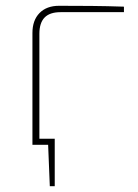

<svg xmlns="http://www.w3.org/2000/svg" viewBox="-20 -500 478 663"><path d="M169 -21V0H102V-21ZM169 -5V143H152L146 -5ZM184 -480Q241 -480 295.5 -479.5Q350 -479 408 -477V-458H189Q152 -458 134 -439.5Q116 -421 116 -383V0H92V-386Q92 -430 116.5 -455Q141 -480 184 -480Z"/></svg>

Font: Exo 2 Thin
Style: Regular
Weight: 250
Designer: Natanael Gama
Foundry: Natanael Gama
Version: Version 2.010